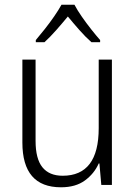

<svg xmlns="http://www.w3.org/2000/svg" viewBox="-20 -785 576 815"><path d="M455 -532V0H410L402 -91H399Q380 -48 340.5 -19Q301 10 239 10Q75 10 75 -180V-532H131V-187Q131 -111 160 -75Q189 -39 246 -39Q399 -39 399 -241V-532ZM296 -765Q308 -742 327.5 -714Q347 -686 368 -659.5Q389 -633 405 -615V-606H368Q343 -628 317 -657.5Q291 -687 268 -715Q245 -687 219 -657.5Q193 -628 169 -606H132V-615Q149 -635 170 -661.5Q191 -688 210 -715.5Q229 -743 241 -765Z"/></svg>

Font: Noto Sans Arabic SemCond Light
Style: Regular
Weight: 300
Width: 4
Designer: Monotype Design Team, Nadine Chahine, Nizar Qandah and Khaled Hosny
Foundry: Monotype Imaging Inc.
Version: Version 2.012; ttfautohint (v1.8.4.7-5d5b)